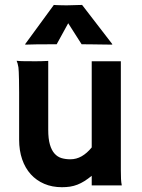

<svg xmlns="http://www.w3.org/2000/svg" viewBox="-20 -762 584 789"><path d="M83 -580.1 201.2 -741.7Q204.6 -741.2 212.4 -741Q220.2 -740.7 229 -740.5Q237.8 -740.2 245.8 -740.2Q253.9 -740.2 258.3 -740.2Q262.2 -740.2 270.8 -740.5Q279.3 -740.7 288.8 -741Q298.3 -741.2 306.4 -741.5Q314.5 -741.7 317.4 -741.7L441.9 -580.1L439.9 -578.6Q432.6 -578.6 418.9 -578.9Q405.3 -579.1 388.2 -579.3Q371.1 -579.6 352.1 -579.8Q333 -580.1 315.4 -580.1L260.3 -666.5L212.9 -580.1Q167.5 -580.1 133.8 -579.8Q100.1 -579.6 84.5 -578.6ZM58.6 -307.6Q58.6 -351.6 58.6 -382.1Q58.6 -412.6 58.1 -433.3Q57.6 -454.1 57.1 -466.3Q56.6 -478.5 55.7 -485.4Q54.2 -494.6 52.2 -501.5Q50.3 -508.3 48.3 -512.2Q61 -510.7 81.5 -510.5Q102.1 -510.3 126.5 -510.3Q134.8 -510.3 147.7 -510.5Q160.6 -510.7 178.2 -511.7V-229Q178.2 -191.4 185.1 -168Q191.9 -144.5 204.1 -130.9Q216.3 -117.2 232.9 -112.3Q249.5 -107.4 269 -107.4Q293.9 -107.4 315.7 -119.9Q337.4 -132.3 356.9 -156.2V-510.3H476.6V-62.5Q476.6 -40.5 477.3 -26.4Q478 -12.2 480.5 0H356.9V-39.6Q341.3 -26.9 326.9 -17.8Q312.5 -8.8 298.1 -3.2Q283.7 2.4 268.1 4.9Q252.4 7.3 234.4 7.3Q194.3 7.3 161.9 -6.6Q129.4 -20.5 106.4 -45.9Q83.5 -71.3 71 -107.4Q58.6 -143.6 58.6 -188Z"/></svg>

Font: Hammersmith One
Style: Regular
Weight: 400
Designer: Nicole Fally
Foundry: Nicole Fally
Version: Version 1.002